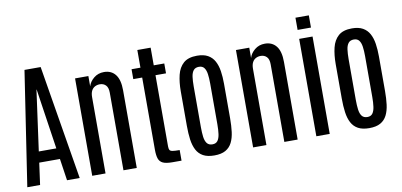

<svg xmlns="http://www.w3.org/2000/svg" viewBox="-80 -1153 2978 1422"><g transform="rotate(-10 1409.0 -442.0)"><path d="M24.4 0H120.6L143.1 -164.1H298.8L323.2 0H418.5L276.4 -859.4H154.8ZM154.3 -246.1 216.8 -700.2H218.3L286.1 -246.1Z M512.7 0H612.8V-573.7C612.8 -593.3 616 -609.2 622.3 -621.6C628.7 -634 637.4 -643.1 648.4 -648.9C659.5 -654.8 671.7 -657.7 685.1 -657.7C703.3 -657.7 718.3 -651.9 730 -640.1C741.7 -628.4 747.6 -609.5 747.6 -583.5V0H847.7V-584C847.7 -637 837.4 -676.6 816.9 -702.6C796.4 -728.7 767.7 -741.7 731 -741.7C701.3 -741.7 675.9 -732.9 654.5 -715.3C633.2 -697.8 619.3 -677.6 612.8 -654.8V-732.4H512.7Z M1114.7 4.4H1183.6V-75.2C1159.5 -75.2 1141.8 -76.2 1130.4 -78.1C1119 -80.1 1111.7 -84.1 1108.4 -90.1C1105.1 -96.1 1103.5 -105.3 1103.5 -117.7V-652.3H1182.6V-726.6H1103.5V-859.4H1003.4V-726.6H936.5V-652.3H1003.4V-108.9C1003.4 -81.5 1006.2 -59.6 1011.7 -43C1017.3 -26.4 1028 -14.3 1043.9 -6.8C1059.9 0.7 1083.5 4.4 1114.7 4.4Z M1430.7 8.8C1465.5 8.8 1493.6 2.8 1514.9 -9.3C1536.2 -21.3 1552.5 -38.5 1563.7 -60.8C1575 -83.1 1582.5 -109.5 1586.4 -140.1C1590.3 -170.7 1592.3 -204.8 1592.3 -242.2V-501.5C1592.3 -536 1590.1 -567.8 1585.7 -596.9C1581.3 -626.1 1573.2 -651.4 1561.5 -673.1C1549.8 -694.7 1533.4 -711.5 1512.2 -723.4C1491 -735.3 1463.9 -741.2 1430.7 -741.2C1386.4 -741.2 1352.5 -730.8 1328.9 -710C1305.3 -689.1 1289.1 -660.6 1280.3 -624.5C1271.5 -588.4 1267.1 -547.4 1267.1 -501.5V-242.2C1267.1 -204.1 1269.2 -169.7 1273.4 -138.9C1277.7 -108.2 1285.6 -81.8 1297.1 -59.8C1308.7 -37.8 1325.2 -20.9 1346.7 -9C1368.2 2.8 1396.2 8.8 1430.7 8.8ZM1430.7 -74.7C1412.4 -74.7 1398.8 -80.6 1389.6 -92.3C1380.5 -104 1374.6 -120.4 1371.8 -141.4C1369.1 -162.4 1367.7 -186.7 1367.7 -214.4V-521.5C1367.7 -548.8 1369.1 -572.7 1371.8 -593C1374.6 -613.4 1380.5 -629.2 1389.6 -640.6C1398.8 -652 1412.4 -657.7 1430.7 -657.7C1447.9 -657.7 1460.9 -652 1469.7 -640.6C1478.5 -629.2 1484.4 -613.4 1487.3 -593C1490.2 -572.7 1491.7 -548.8 1491.7 -521.5V-214.4C1491.7 -186.7 1490.2 -162.4 1487.3 -141.4C1484.4 -120.4 1478.6 -104 1470 -92.3C1461.3 -80.6 1448.2 -74.7 1430.7 -74.7Z M1722.7 0H1822.8V-573.7C1822.8 -593.3 1825.9 -609.2 1832.3 -621.6C1838.6 -634 1847.3 -643.1 1858.4 -648.9C1869.5 -654.8 1881.7 -657.7 1895 -657.7C1913.2 -657.7 1928.2 -651.9 1939.9 -640.1C1951.7 -628.4 1957.5 -609.5 1957.5 -583.5V0H2057.6V-584C2057.6 -637 2047.4 -676.6 2026.9 -702.6C2006.3 -728.7 1977.7 -741.7 1940.9 -741.7C1911.3 -741.7 1885.8 -732.9 1864.5 -715.3C1843.2 -697.8 1829.3 -677.6 1822.8 -654.8V-732.4H1722.7Z M2198.2 0H2298.8V-732.4H2198.2ZM2198.2 -799.8H2298.8V-891.6H2198.2Z M2595.7 8.8C2630.5 8.8 2658.6 2.8 2679.9 -9.3C2701.3 -21.3 2717.5 -38.5 2728.8 -60.8C2740 -83.1 2747.6 -109.5 2751.5 -140.1C2755.4 -170.7 2757.3 -204.8 2757.3 -242.2V-501.5C2757.3 -536 2755.1 -567.8 2750.7 -596.9C2746.3 -626.1 2738.3 -651.4 2726.6 -673.1C2714.8 -694.7 2698.4 -711.5 2677.2 -723.4C2656.1 -735.3 2628.9 -741.2 2595.7 -741.2C2551.4 -741.2 2517.5 -730.8 2493.9 -710C2470.3 -689.1 2454.1 -660.6 2445.3 -624.5C2436.5 -588.4 2432.1 -547.4 2432.1 -501.5V-242.2C2432.1 -204.1 2434.2 -169.7 2438.5 -138.9C2442.7 -108.2 2450.6 -81.8 2462.2 -59.8C2473.7 -37.8 2490.2 -20.9 2511.7 -9C2533.2 2.8 2561.2 8.8 2595.7 8.8ZM2595.7 -74.7C2577.5 -74.7 2563.8 -80.6 2554.7 -92.3C2545.6 -104 2539.6 -120.4 2536.9 -141.4C2534.1 -162.4 2532.7 -186.7 2532.7 -214.4V-521.5C2532.7 -548.8 2534.1 -572.7 2536.9 -593C2539.6 -613.4 2545.6 -629.2 2554.7 -640.6C2563.8 -652 2577.5 -657.7 2595.7 -657.7C2613 -657.7 2626 -652 2634.8 -640.6C2643.6 -629.2 2649.4 -613.4 2652.3 -593C2655.3 -572.7 2656.7 -548.8 2656.7 -521.5V-214.4C2656.7 -186.7 2655.3 -162.4 2652.3 -141.4C2649.4 -120.4 2643.6 -104 2635 -92.3C2626.4 -80.6 2613.3 -74.7 2595.7 -74.7Z"/></g></svg>

Font: Antonio
Style: Regular
Weight: 400
Designer: Vernon Adams
Foundry: Vernon Adams
Version: Version 1.002